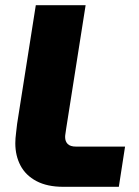

<svg xmlns="http://www.w3.org/2000/svg" viewBox="-20 -720 534 740"><path d="M224 0Q162 0 120.5 -22Q79 -44 59 -82Q39 -120 39 -168Q39 -186 42 -208.5Q45 -231 46 -243L118 -700H310L235 -224Q234 -215 232.5 -206.5Q231 -198 231 -192Q231 -175 241 -165Q251 -155 273 -155H462L438 0Z"/></svg>

Font: MuseoModerno Thin ExtraBold
Style: Italic
Weight: 800
Italic angle: -9°
Version: Version 1.003